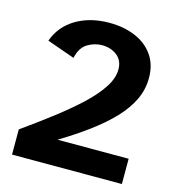

<svg xmlns="http://www.w3.org/2000/svg" viewBox="-103 -768 784 856"><g transform="rotate(15 289.5 -340.0)"><path d="M29.8 0V-116.2Q104 -169 169 -219Q234.1 -269 283.7 -315.5Q333.3 -362.1 361.6 -405.6Q389.8 -449.2 389.8 -489.1Q389.8 -530.6 361.4 -552.8Q332.9 -575.1 291.8 -575.1Q257.8 -575.1 225.8 -556.1Q193.9 -537.1 182.7 -487.4L54.8 -532.6Q80.1 -603.1 145 -641.6Q209.9 -680 297.9 -680Q364.7 -680 417.6 -657.8Q470.5 -635.6 500.8 -592.5Q531.2 -549.5 531.2 -487.1Q531.2 -434.6 508.5 -386.7Q485.7 -338.7 442.8 -293.5Q399.9 -248.3 340.9 -204.6Q281.9 -160.9 208.6 -116.6H536.8V0Z"/></g></svg>

Font: Atkinson Hyperlegible Next
Style: Regular
Weight: 400
Designer: Elliott Scott, Megan Eiswerth, Linus Boman, Theodore Petrosky, Letters from Sweden
Foundry: Applied Design Works, Letters from Sweden
Version: Version 2.001